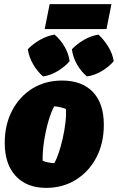

<svg xmlns="http://www.w3.org/2000/svg" viewBox="-20 -898 572 932"><path d="M204 14Q110 14 56.5 -43.5Q3 -101 3 -204Q3 -293 39 -361.5Q75 -430 137.5 -468.5Q200 -507 281 -507Q378 -507 431 -451.5Q484 -396 484 -292Q484 -203 448 -134Q412 -65 348.5 -25.5Q285 14 204 14ZM244 -106Q255 -126 265.5 -157.5Q276 -189 284.5 -226.5Q293 -264 297.5 -301.5Q302 -339 300 -369Q287 -374 272.5 -377.5Q258 -381 243 -382Q228 -355 214.5 -308Q201 -261 193.5 -210Q186 -159 187 -118Q200 -112 214 -109.5Q228 -107 244 -106ZM197 -757 221 -878H521L497 -757ZM189 -527Q162 -550 141.5 -585Q121 -620 115 -659Q140 -685 174 -704.5Q208 -724 245 -730Q274 -705 293.5 -671.5Q313 -638 318 -601Q295 -574 260 -553Q225 -532 189 -527ZM402 -527Q374 -550 354 -585Q334 -620 329 -659Q354 -685 387.5 -704.5Q421 -724 458 -730Q485 -705 505.5 -671.5Q526 -638 532 -601Q509 -574 474 -553Q439 -532 402 -527Z"/></svg>

Font: Piazzolla Black
Style: Italic
Weight: 900
Italic angle: -11.3°
Designer: Juan Pablo del Peral
Foundry: Huerta Tipografica
Version: Version 1.330